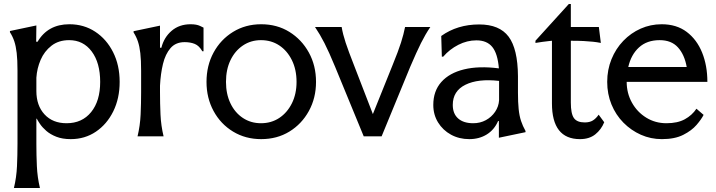

<svg xmlns="http://www.w3.org/2000/svg" viewBox="-20 -686 3604 966"><path d="M336 14Q294 14 263.5 2Q233 -10 213 -27.5Q193 -45 181.5 -62Q170 -79 165 -89H163V38Q163 94 165.5 150Q168 206 181 260H50Q63 206 65.5 150Q68 94 68 38V-331Q68 -385 64 -419.5Q60 -454 52 -478Q44 -502 30 -524V-530L163 -558L162 -476H169Q221 -564 329 -564Q402 -564 459 -526.5Q516 -489 549 -423.5Q582 -358 582 -274Q582 -191 550 -126Q518 -61 462.5 -23.5Q407 14 336 14ZM163 -228Q163 -155 204 -110.5Q245 -66 315 -66Q393 -66 438.5 -122Q484 -178 484 -274Q484 -370 441.5 -427Q399 -484 328 -484Q275 -484 239 -456Q203 -428 184.5 -385Q166 -342 163 -295Z M998 -428Q982 -456 960 -465Q938 -474 909 -474Q864 -474 838 -444Q812 -414 800 -364.5Q788 -315 785 -255V-222Q785 -166 787.5 -110Q790 -54 803 0H672Q685 -54 687.5 -110Q690 -166 690 -222V-330Q690 -384 686 -418.5Q682 -453 674 -477Q666 -501 652 -523V-529L785 -557V-446H792Q805 -498 843.5 -531Q882 -564 939 -564Q969 -564 986.5 -555.5Q1004 -547 1004 -547V-428Z M1294 14Q1215 14 1152.5 -24Q1090 -62 1054.5 -127.5Q1019 -193 1019 -274Q1019 -356 1054.5 -421.5Q1090 -487 1152.5 -525.5Q1215 -564 1294 -564Q1374 -564 1436 -525.5Q1498 -487 1534 -421.5Q1570 -356 1570 -274Q1570 -193 1534 -127.5Q1498 -62 1436 -24Q1374 14 1294 14ZM1293 -66Q1345 -66 1385 -92.5Q1425 -119 1448.5 -166Q1472 -213 1472 -274Q1472 -336 1448.5 -383.5Q1425 -431 1385 -457.5Q1345 -484 1293 -484Q1242 -484 1202 -457Q1162 -430 1139.5 -383Q1117 -336 1117 -274Q1117 -213 1139.5 -166Q1162 -119 1202 -92.5Q1242 -66 1293 -66Z M2145 -550Q2120 -513 2098 -469Q2076 -425 2044 -350L1900 0H1810L1666 -350Q1635 -425 1612.5 -469Q1590 -513 1565 -550H1699Q1705 -514 1719 -471.5Q1733 -429 1761 -358L1856 -112L1955 -358Q1984 -429 1997.5 -471.5Q2011 -514 2018 -550Z M2160 -158Q2160 -228 2200.5 -273.5Q2241 -319 2315 -337Q2389 -355 2490 -342Q2484 -416 2457 -449.5Q2430 -483 2377 -483Q2330 -483 2286 -460.5Q2242 -438 2210 -401H2203L2200 -505Q2281 -563 2391 -563Q2493 -563 2539 -501.5Q2585 -440 2586 -303V-220Q2586 -171 2589.5 -137Q2593 -103 2601.5 -77.5Q2610 -52 2624 -27V-21L2490 7V-77H2486Q2467 -33 2429 -9.5Q2391 14 2341 14Q2290 14 2249 -8.5Q2208 -31 2184 -70Q2160 -109 2160 -158ZM2258 -158Q2258 -114 2285 -90Q2312 -66 2361 -66Q2396 -66 2424.5 -81.5Q2453 -97 2471 -123.5Q2489 -150 2491 -182V-279Q2385 -291 2321.5 -259.5Q2258 -228 2258 -158Z M2898 14Q2757 14 2757 -166V-481Q2757 -481 2743 -479.5Q2729 -478 2710 -475.5Q2691 -473 2674 -470V-481L2842 -666H2852V-550H2993L3003 -470Q2983 -474 2963.5 -476Q2944 -478 2918 -479.5Q2892 -481 2852 -481V-170Q2852 -114 2867.5 -92Q2883 -70 2922 -70Q2947 -70 2963 -80Q2979 -90 2992 -109L3020 -71Q3005 -34 2975 -10Q2945 14 2898 14Z M3310 14Q3254 14 3204.5 -8Q3155 -30 3116.5 -69Q3078 -108 3056.5 -160.5Q3035 -213 3035 -274Q3035 -335 3056.5 -388Q3078 -441 3116 -480.5Q3154 -520 3203.5 -542Q3253 -564 3309 -564Q3384 -564 3435 -525.5Q3486 -487 3512.5 -421.5Q3539 -356 3539 -274H3133Q3133 -217 3159.5 -169.5Q3186 -122 3231.5 -94Q3277 -66 3333 -66Q3389 -66 3425.5 -86Q3462 -106 3484 -139L3520 -108Q3509 -86 3484.5 -57.5Q3460 -29 3417.5 -7.5Q3375 14 3310 14ZM3141 -349H3435Q3424 -411 3391 -447.5Q3358 -484 3299 -484Q3235 -484 3195 -447.5Q3155 -411 3141 -349Z"/></svg>

Font: Faculty Glyphic
Style: Regular
Weight: 400
Designer: Koto Studio, Dylan Young
Foundry: Koto Studio
Version: Version 1.004; ttfautohint (v1.8.4.7-5d5b)